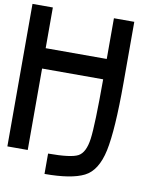

<svg xmlns="http://www.w3.org/2000/svg" viewBox="-104 -956 959 1161"><g transform="rotate(10 375.0 -375.0)"><path d="M125 -625H500V-875H625V-500Q625 -210.9 597.7 -82Q570.3 46.9 492.2 85.9Q414.1 125 250 125V0Q390.6 0 433.6 -23.4Q476.6 -46.9 488.3 -132.8Q500 -218.8 500 -500H125V0H0V-875H125Z"/></g></svg>

Font: CraftyPE
Style: Regular
Weight: 400
Designer: Erek Butcher
Foundry: Haunted Coop
Version: Version 0.018;April 4, 2024;FontCreator 15.0.0.2962 64-bit